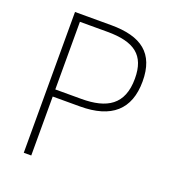

<svg xmlns="http://www.w3.org/2000/svg" viewBox="-131 -814 825 915"><g transform="rotate(20 281.5 -357.0)"><path d="M93 0H131V-299H269C428 -299 509 -370 509 -513C509 -655 430 -714 276 -714H93ZM131 -335V-678H270C407 -678 470 -632 470 -513C470 -380 392 -335 263 -335Z"/></g></svg>

Font: Noto Sans Mono SemiCondensed ExtraLight
Style: Regular
Weight: 200
Width: 4
Designer: Monotype Design Team
Foundry: Monotype Imaging Inc.
Version: Version 2.014